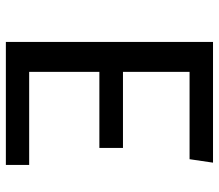

<svg xmlns="http://www.w3.org/2000/svg" viewBox="-66 -681 747 655"><g transform="rotate(90 307.5 -353.5)"><path d="M523.1 -626.7H225.1V-399.5H484.6V-319H225.1V-79.5H542.6V0H123.1V-706.7H534.9Z"/></g></svg>

Font: Fira Code Fixed Retina
Style: Regular
Weight: 450
Monospace: yes
Designer: Carrois Corporate, Edenspiekermann AG, Nikita Prokopov
Foundry: Carrois Corporate, Edenspiekermann AG, Nikita Prokopov
Version: Version 5.002